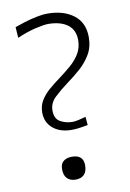

<svg xmlns="http://www.w3.org/2000/svg" viewBox="-88 -824 602 889"><g transform="rotate(-10 213.5 -380.0)"><path d="M217.3 -219.7Q162.1 -219.7 128.9 -247.8Q95.7 -275.9 95.7 -322.3Q95.7 -354.5 111.3 -379.6Q127 -404.8 151.6 -425.8Q176.3 -446.8 203.6 -466.8Q231.9 -487.8 258.1 -510.3Q284.2 -532.7 301 -560.5Q317.9 -588.4 317.9 -624Q317.9 -671.9 285.2 -696.5Q252.4 -721.2 194.8 -721.7Q173.8 -721.7 133.3 -712.2Q92.8 -702.6 46.4 -682.6L43 -733.4Q63 -740.7 90.1 -749Q117.2 -757.3 146 -763.4Q174.8 -769.5 199.2 -769.5Q273.9 -769.5 321.3 -733.6Q368.7 -697.8 368.7 -628.9Q368.7 -583 348.4 -548.6Q328.1 -514.2 297.9 -487.5Q267.6 -460.9 236.8 -438.5Q200.2 -411.6 172.1 -385Q144 -358.4 144 -323.7Q144 -285.2 168.5 -270.8Q192.9 -256.3 225.1 -255.4Q238.8 -255.4 257.6 -259.8Q276.4 -264.2 289.6 -268.1L293 -229Q278.3 -226.1 256.8 -222.9Q235.4 -219.7 217.3 -219.7ZM194.8 10.3Q170.4 10.3 155.5 -3.9Q140.6 -18.1 140.6 -47.9Q140.6 -73.2 155.5 -85.2Q170.4 -97.2 195.3 -97.2Q249 -97.2 249 -47.9Q249 -18.1 234.6 -3.9Q220.2 10.3 194.8 10.3Z"/></g></svg>

Font: Pinar DS1-Light
Style: Regular
Weight: 300
Designer: Amin Abedi
Version: Version 2.000